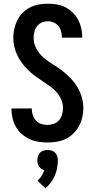

<svg xmlns="http://www.w3.org/2000/svg" viewBox="-20 -763 515 1039"><path d="M236 8Q211 8 186.5 4Q162 0 139.5 -10.5Q117 -21 98 -37.5Q79 -54 66.5 -76Q54 -98 48 -122.5Q42 -147 42 -171V-176H152V-174Q152 -157 157.5 -140Q163 -123 174.5 -110.5Q186 -98 202.5 -92.5Q219 -87 236 -87Q254 -87 271 -93Q288 -99 299.5 -112.5Q311 -126 316 -143Q321 -160 321 -178Q321 -202 311 -225Q301 -248 284.5 -266Q268 -284 248 -298Q228 -312 207.5 -325.5Q187 -339 167.5 -353.5Q148 -368 130.5 -385.5Q113 -403 98.5 -422.5Q84 -442 73.5 -464Q63 -486 57.5 -510Q52 -534 52 -558Q52 -583 57.5 -607.5Q63 -632 74 -654Q85 -676 103 -694Q121 -712 143 -723Q165 -734 189.5 -738.5Q214 -743 239 -743Q263 -743 287.5 -739Q312 -735 333.5 -724Q355 -713 373 -695.5Q391 -678 402.5 -656.5Q414 -635 419.5 -611Q425 -587 425 -563V-559H315V-561Q315 -577 310.5 -593.5Q306 -610 296 -622.5Q286 -635 270.5 -641.5Q255 -648 239 -648Q222 -648 206 -641Q190 -634 180 -620.5Q170 -607 166 -590.5Q162 -574 162 -558Q162 -527 177 -499.5Q192 -472 215 -452Q238 -432 264.5 -416Q291 -400 315 -381.5Q339 -363 360.5 -341Q382 -319 398 -293Q414 -267 422.5 -237.5Q431 -208 431 -177Q431 -152 425 -127Q419 -102 407 -80Q395 -58 376.5 -40Q358 -22 335 -11Q312 0 287 4Q262 8 236 8ZM226 256 183 215Q196 203 205 188.5Q214 174 220 157Q211 155 203.5 150Q196 145 191 138Q186 131 184 122Q182 113 182 104Q182 93 185.5 82Q189 71 197 63Q205 55 215.5 52Q226 49 238 49Q249 49 259.5 52Q270 55 278 63Q286 71 289.5 82Q293 93 293 104Q293 125 289 146.5Q285 168 276.5 187.5Q268 207 255 224.5Q242 242 226 256Z"/></svg>

Font: Iosevka QP
Style: Bold
Weight: 700
Designer: Belleve Invis
Foundry: Belleve Invis
Version: Version 20.0.0; ttfautohint (v1.8.4)